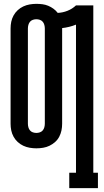

<svg xmlns="http://www.w3.org/2000/svg" viewBox="-20 -763 540 998"><path d="M340 215V135H375V-635Q358 -628 339.5 -623.5Q321 -619 303 -617V-120Q303 -102 299.5 -85Q296 -68 288 -52.5Q280 -37 266.5 -25Q253 -13 237.5 -5.5Q222 2 204.5 5Q187 8 169 8Q152 8 134.5 5Q117 2 101 -5.5Q85 -13 72 -25Q59 -37 50.5 -52.5Q42 -68 38.5 -85Q35 -102 35 -120V-615Q35 -633 38.5 -650Q42 -667 50.5 -682.5Q59 -698 72 -710Q85 -722 101 -729.5Q117 -737 134.5 -740Q152 -743 169 -743Q185 -743 200.5 -741Q216 -739 230.5 -733Q245 -727 258 -717.5Q271 -708 280 -696Q306 -697 331 -707Q356 -717 375 -735H465V135H489V215ZM169 -72Q178 -72 187 -75Q196 -78 202 -85Q208 -92 210.5 -101.5Q213 -111 213 -120V-615Q213 -624 210.5 -633.5Q208 -643 202 -650Q196 -657 187 -660Q178 -663 169 -663Q160 -663 151 -660Q142 -657 136 -650Q130 -643 127.5 -633.5Q125 -624 125 -615V-120Q125 -111 127.5 -101.5Q130 -92 136 -85Q142 -78 151 -75Q160 -72 169 -72Z"/></svg>

Font: Iosevka Curly Slab Medium
Style: Regular
Weight: 500
Monospace: yes
Designer: Belleve Invis
Foundry: Belleve Invis
Version: Version 22.1.2; ttfautohint (v1.8.4)